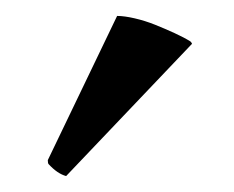

<svg xmlns="http://www.w3.org/2000/svg" viewBox="-20 -736 294 241"><path d="M127 -716Q136 -716 149 -713Q162 -710 174.5 -705Q187 -700 199 -694.5Q211 -689 219 -684Q221 -682 221 -681L63 -515Q52 -518 41 -530Q40 -531 40 -535Z"/></svg>

Font: Lusitana
Style: Regular
Weight: 400
Designer: Ana Paula Megda
Foundry: Ana Paula Megda
Version: Version 1.000; ttfautohint (v1.1) -l 8 -r 50 -G 200 -x 14 -D